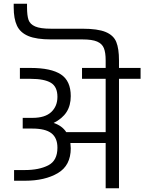

<svg xmlns="http://www.w3.org/2000/svg" viewBox="-20 -1003 769 1023"><path d="M729 -641V-583H614V0H543V-241H355Q357 -223 357 -213Q357 -121 288 -80.5Q219 -40 113 -40H55V-97H113Q188 -97 237 -122Q286 -147 286 -216Q286 -268 254 -293Q222 -318 152 -318H101V-375H153Q220 -375 253 -406Q286 -437 286 -487Q286 -541 251 -562Q216 -583 143 -583H86V-641H143Q252 -641 304.5 -606.5Q357 -572 357 -491Q357 -441 334.5 -406Q312 -371 266 -348Q311 -333 333 -299H543V-583H417V-641H543V-681Q543 -723 533.5 -746.5Q524 -770 497.5 -781.5Q471 -793 419 -793H252Q174 -793 131 -811Q88 -829 70.5 -866Q53 -903 53 -964V-983H124V-964Q124 -920 132 -897Q140 -874 167.5 -862Q195 -850 252 -850H419Q501 -850 543 -832.5Q585 -815 599.5 -779.5Q614 -744 614 -681V-641Z"/></svg>

Font: Biryani Light
Style: Regular
Weight: 300
Designer: Dan Reynolds and Mathieu Réguer
Foundry: Dan Reynolds and Mathieu Réguer
Version: Version 1.004; ttfautohint (v1.1) -l 5 -r 5 -G 72 -x 0 -D la